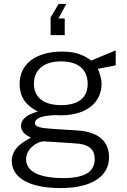

<svg xmlns="http://www.w3.org/2000/svg" viewBox="-20 -788 650 979"><path d="M238 -609H310V-694H278L318 -768H279L238 -699ZM289 171C447 171 536 112 536 14C536 -64 486 -116 373 -123L259 -130C183 -135 158 -141 158 -161C158 -180 183 -199 265 -201L289 -200C432 -200 498 -274 498 -361C498 -383 488 -418 479 -437L570 -455V-531C547 -522 464 -487 445 -479C406 -509 363 -525 297 -525C166 -525 80 -464 80 -361C80 -298 106 -254 173 -219C117 -205 87 -178 87 -147C87 -110 119 -97 137 -86C123 -75 40 -44 40 32C40 117 127 171 289 171ZM291 -252C203 -252 153 -291 153 -361C153 -432 203 -475 291 -475C380 -475 427 -433 427 -361C427 -290 381 -252 291 -252ZM303 120C181 120 113 87 113 24C113 -30 172 -70 208 -67L363 -57C436 -53 463 -24 463 23C463 89 410 120 303 120Z"/></svg>

Font: United Sans Light
Style: Regular
Weight: 300
Designer: Pablo Impallari, Rodrigo Fuenzalida (Modified by Dan O. Williams)
Version: Version 1.000;PS 001.000;hotconv 1.0.88;makeotf.lib2.5.64775